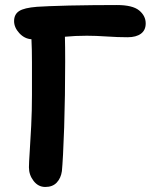

<svg xmlns="http://www.w3.org/2000/svg" viewBox="-20 -730 600 763"><path d="M160 13Q132 13 113.5 -11Q95 -35 95 -65Q95 -82 98 -126Q101 -170 104 -230Q107 -290 107 -353Q107 -429 107 -482Q107 -535 105 -574Q77 -576 56.5 -598.5Q36 -621 36 -646Q36 -673 56 -686Q76 -699 127 -703Q142 -704 176 -705.5Q210 -707 255 -708Q300 -709 349.5 -709.5Q399 -710 444 -710Q507 -710 533 -688.5Q559 -667 559 -637Q559 -610 540 -596Q521 -582 487 -582Q448 -582 404.5 -585Q361 -588 325 -588Q302 -588 280 -587Q258 -586 238 -584Q239 -545 239 -486Q239 -427 238 -352Q237 -285 235 -223.5Q233 -162 230.5 -116Q228 -70 226 -50Q222 -22 205.5 -4.5Q189 13 160 13Z"/></svg>

Font: Shantell Sans Normal
Style: Regular
Weight: 600
Designer: Stephen Nixon, Anya Danilova, Shantell Martin
Foundry: Arrow Type
Version: Version 1.009;[a7da0bfa3]